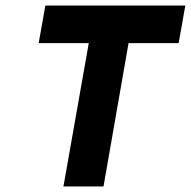

<svg xmlns="http://www.w3.org/2000/svg" viewBox="-20 -670 686 690"><path d="M646 -650 622 -515H442L352 0H208L299 -515H119L143 -650Z"/></svg>

Font: Overused Grotesk
Style: Bold Italic
Weight: 700
Italic angle: -10°
Version: Version 0.003